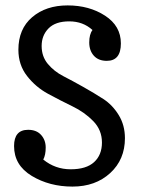

<svg xmlns="http://www.w3.org/2000/svg" viewBox="-20 -675 520 710"><path d="M140 -85Q184 -49 241.5 -49Q299 -49 328 -75.5Q357 -102 357 -148Q357 -194 325 -227Q293 -260 247.5 -282Q202 -304 157 -328.5Q112 -353 80 -394Q48 -435 48 -491Q48 -568 99 -611.5Q150 -655 230 -655Q310 -655 368.5 -617Q427 -579 427 -514.5Q427 -450 375 -450Q344 -450 327 -469Q310 -488 310 -518Q310 -548 322 -564Q287 -596 236 -596Q185 -596 159.5 -570Q134 -544 134 -505Q134 -466 157 -438.5Q180 -411 214 -393.5Q248 -376 288 -353.5Q328 -331 362 -309Q396 -287 419 -249.5Q442 -212 442 -164Q442 -85 387.5 -35Q333 15 248 15Q163 15 97.5 -24.5Q32 -64 32 -135Q32 -195 84 -195Q115 -195 132 -176Q149 -157 149 -129.5Q149 -102 140 -85Z"/></svg>

Font: Port Lligat Slab
Style: Regular
Weight: 400
Designer: Dario Muhafara, Eduardo Rodriguez Tunni
Foundry: Tipo
Version: Version 1.002